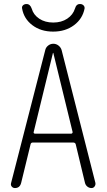

<svg xmlns="http://www.w3.org/2000/svg" viewBox="-20 -952 540 972"><path d="M359.4 -908.2Q366.2 -932.6 385.7 -931.6Q395.5 -931.6 402.3 -925.3Q409.2 -918.9 408.2 -909.2Q398.4 -857.4 355 -824.7Q311.5 -792 249 -792Q186.5 -792 143.6 -824.7Q100.6 -857.4 91.8 -909.2Q89.8 -918.9 96.7 -925.3Q103.5 -931.6 114.3 -931.6Q132.8 -931.6 140.6 -908.2Q149.4 -877 178.7 -857.4Q208 -837.9 249.5 -837.9Q291 -837.9 320.3 -857.4Q349.6 -877 359.4 -908.2ZM150.4 -283.2Q149.4 -280.3 151.4 -277.8Q153.3 -275.4 157.2 -275.4H340.8Q343.8 -275.4 345.7 -277.8Q347.7 -280.3 347.7 -283.2L250 -683.6Q250 -684.6 249 -684.6Q248 -684.6 248 -683.6ZM55.7 0Q45.9 0 39.6 -7.3Q33.2 -14.6 36.1 -25.4L209 -698.2Q211.9 -711.9 223.6 -721.2Q235.4 -730.5 250 -730.5Q264.6 -730.5 276.4 -721.2Q288.1 -711.9 292 -698.2L462.9 -26.4Q464.8 -16.6 459 -8.3Q453.1 0 443.4 0Q431.6 0 422.4 -7.3Q413.1 -14.6 410.2 -26.4L363.3 -221.7Q361.3 -229.5 351.6 -230.5H146.5Q136.7 -230.5 134.8 -221.7L86.9 -25.4Q80.1 0 55.7 0Z"/></svg>

Font: Rounded Mgen+ 2m light
Style: Regular
Weight: 200
Designer: [Source Han Sans]
Ryoko NISHIZUKA  (kana & ideographs); Paul D. Hunt (Latin, Greek & Cyrillic); Wenlong ZHANG  (bopomofo
Version: Version 1.059.20150602